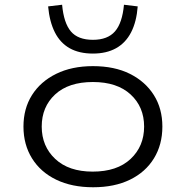

<svg xmlns="http://www.w3.org/2000/svg" viewBox="-20 -782 784 810"><path d="M373 8Q283 8 217 -24Q151 -56 115 -114Q79 -172 79 -248Q79 -324 115 -381Q151 -438 217 -470.5Q283 -503 372 -503Q463 -503 528 -470.5Q593 -438 629 -381Q665 -324 665 -248Q665 -172 629.5 -114Q594 -56 528.5 -24Q463 8 373 8ZM371 -58Q474 -58 531 -111.5Q588 -165 588 -248Q588 -331 531 -383.5Q474 -436 372 -436Q269 -436 212.5 -383.5Q156 -331 156 -248Q156 -165 213 -111.5Q270 -58 371 -58ZM372 -556Q314 -556 274 -578.5Q234 -601 211.5 -645.5Q189 -690 183 -755L242 -762Q249 -685 279 -649.5Q309 -614 372 -614Q434 -614 465 -649.5Q496 -685 503 -762L561 -755Q556 -690 533 -645.5Q510 -601 469.5 -578.5Q429 -556 372 -556Z"/></svg>

Font: Nunito Sans 7pt Expanded Light
Style: Regular
Weight: 300
Width: 7
Designer: Vernon Adams
Foundry: Vernon Adams
Version: Version 3.101;gftools[0.9.27]